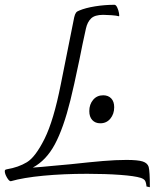

<svg xmlns="http://www.w3.org/2000/svg" viewBox="-42 -744 659 802"><path d="M584 38 570 35Q568 16 563 9.5Q558 3 546 -1Q521 -9 460 -13.5Q399 -18 322 -18Q223 -18 139 -10Q55 -2 3 13Q-4 13 -13 -2.5Q-22 -18 -22 -29Q-22 -33 -20 -34.5Q-18 -36 -13 -37Q35 -45 70.5 -66.5Q106 -88 144 -164Q182 -240 212 -392Q248 -574 268 -672Q271 -685 275.5 -691Q280 -697 289 -700Q315 -711 355 -717.5Q395 -724 437 -724Q443 -723 448 -712Q453 -701 455 -689.5Q457 -678 455 -676Q445 -679 424 -680.5Q403 -682 389 -682Q354 -682 338.5 -667Q323 -652 317 -625Q302 -558 290 -496Q265 -376 252 -325Q223 -208 187 -141Q151 -74 95 -44Q127 -46 176 -51Q225 -56 253 -58Q335 -67 388.5 -71.5Q442 -76 486 -76Q534 -76 554 -69.5Q574 -63 579 -47Q584 -28 584 38ZM331 -280Q331 -308 347 -327Q363 -346 389 -346Q410 -346 422.5 -333Q435 -320 435 -296Q435 -268 419 -248.5Q403 -229 377 -229Q356 -229 343.5 -242.5Q331 -256 331 -280Z"/></svg>

Font: Charmonman
Style: Regular
Weight: 400
Designer: Ekaluck Peanpanawate
Foundry: Cadson Demak Co.,Ltd.
Version: Version 1.000; ttfautohint (v1.6)